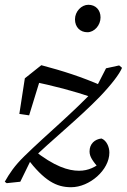

<svg xmlns="http://www.w3.org/2000/svg" viewBox="-31 -761 531 804"><path d="M267 23C344 23 427 -49 427 -122C427 -146 415 -173 394 -181C366 -178 344 -159 344 -127C344 -105 356 -88 385 -54H400V-87C370 -62 340 -46 300 -46C256 -46 197 -63 108 -134L81 -100C155 -3 205 23 267 23ZM54 0 97 -88C189 -178 290 -257 385 -354C436 -407 470 -452 480 -477L468 -487L413 -475L370 -391C274 -288 167 -201 71 -107C29 -66 9 -35 -11 0L-3 6L54 0ZM50 -284 91 -278 146 -457 92 -423C204 -399 270 -382 362 -351L400 -400C309 -440 232 -464 142 -488L73 -433L50 -284ZM335 -626C364 -626 390 -655 390 -688C390 -720 369 -741 339 -741C310 -741 283 -713 283 -680C283 -647 305 -626 335 -626Z"/></svg>

Font: Source Serif 4 Variable
Style: Italic
Weight: 400
Italic angle: -12°
Designer: Frank Grießhammer
Foundry: Adobe Systems Incorporated
Version: Version 4.004;hotconv 1.0.116;makeotfexe 2.5.65601